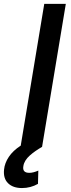

<svg xmlns="http://www.w3.org/2000/svg" viewBox="-70 -747 360 977"><path d="M264.9 -727.3 144.2 -0.4 144.5 0Q124.6 11.7 110.3 21.7Q95.9 31.6 81.9 44Q67.8 56.5 59.5 70Q51.1 83.5 49 97.7Q42.3 132.5 79.2 132.5Q98.7 132.5 125 121.1L123.2 188.6Q85.9 209.9 41.9 209.9Q-3.9 209.9 -28.9 185.4Q-54 160.9 -49.4 116.1Q-46.2 82.7 -25 51.1Q-3.9 19.5 35.5 -6L155.2 -727.3Z"/></svg>

Font: Karasuma Gothic
Style: Medium Italic
Weight: 500
Italic angle: 9.39998°
Designer: Rasmus Andersson / Ryoko Nishizuka
Foundry: Genbu
Version: Version 1.00